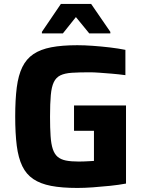

<svg xmlns="http://www.w3.org/2000/svg" viewBox="-20 -919 707 947"><path d="M361.5 8Q285.2 8 232.1 -2.2Q179.1 -12.4 144.2 -35.9Q109.3 -59.4 89.9 -99.7Q70.5 -139.9 62.7 -200.2Q55 -260.4 55 -344Q55 -427.6 62.7 -487.8Q70.5 -548.1 90.2 -588.3Q109.9 -628.6 144.8 -652.1Q179.6 -675.6 232.7 -685.8Q285.8 -696 361.5 -696Q396.3 -696 437.9 -693Q479.6 -690 521.5 -685.1Q563.4 -680.1 598.5 -673.1V-548.3Q565.3 -552.8 531.6 -555.6Q498 -558.4 469.7 -560.4Q441.5 -562.4 423.5 -562.4Q370.3 -562.4 334.9 -560.1Q299.5 -557.8 278 -547.4Q256.5 -537 245.4 -513.8Q234.2 -490.6 230.5 -449.4Q226.8 -408.2 226.8 -344Q226.8 -286.9 229.5 -247.8Q232.1 -208.6 240.4 -183.7Q248.8 -158.7 264.4 -145.5Q280 -132.3 305.4 -127.2Q330.8 -122.2 368.1 -122.2Q380.1 -122.2 393.8 -122.7Q407.6 -123.2 420.9 -124Q434.1 -124.9 443.4 -125.4V-273.8H345.1V-398.7H601.5V-13.6Q566.2 -7 523.3 -2.5Q480.3 2 438.2 5Q396.1 8 361.5 8ZM186.7 -754.3V-761.8L280.2 -899.5H429.6L524.2 -761.8V-754.3H420.2L354.4 -834.8L290.2 -754.3Z"/></svg>

Font: Saira Thin
Style: Regular
Weight: 100
Designer: Hector Gatti with collaboration of the Omnibus-Type team
Foundry: Omnibus-Type
Version: Version 1.101